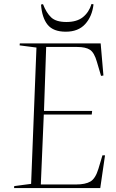

<svg xmlns="http://www.w3.org/2000/svg" viewBox="-20 -949 587 969"><path d="M164 -709 79 -720 80 -730H488L502 -568L490 -566L469 -637Q456 -683 434.5 -697.5Q413 -712 369 -712H213L202 -389H445L443 -371H201L186 -18H364Q411 -18 436.5 -33Q462 -48 477 -98L497 -165H510L486 0H51L52 -10L137 -21ZM197 -928Q214 -884 238.5 -861Q263 -838 315 -838Q368 -838 398.5 -862.5Q429 -887 442 -929L452 -927Q445 -866 410 -827.5Q375 -789 312 -789Q249 -789 220.5 -824Q192 -859 187 -926Z"/></svg>

Font: Display Extralight
Style: Italic
Weight: 200
Italic angle: -2°
Designer: Latin by Veronika Burian and Jose Scaglione. Greek by Irene Vlachou. Cyrillic by Vera Evstafieva
Foundry: TypeTogether
Version: Version 3.002